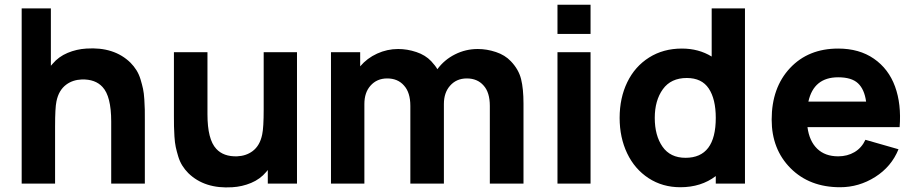

<svg xmlns="http://www.w3.org/2000/svg" viewBox="-20 -786 3915 822"><path d="M538.6 -517.6Q553.2 -502.9 564.2 -485.4Q575.2 -467.8 581.8 -445.8Q588.4 -423.8 592.3 -405.8Q596.2 -387.7 597.9 -360.4Q599.6 -333 599.9 -317.1Q600.1 -301.3 600.1 -272V0H456.1V-265.6Q456.1 -374 418.9 -413.6Q388.2 -447.3 330.1 -445.8Q291.5 -444.3 263.7 -423.8Q231.4 -399.9 221.7 -352.1Q215.8 -324.7 215.8 -244.6V0H72.8V-750H197.8V-504.4Q203.1 -509.8 205.1 -512.7Q231 -543.5 269.5 -559.6Q308.1 -575.7 350.1 -578.1Q468.8 -585.9 538.6 -517.6Z M1108.9 -562.5H1251.5V0H1126.5V-58.1Q1122.6 -54.2 1119.6 -49.8Q1093.8 -19 1055.2 -2.9Q1016.6 13.2 974.6 15.6Q856 23.4 786.1 -44.9Q771.5 -59.6 760.5 -77.1Q749.5 -94.7 742.9 -116.7Q736.3 -138.7 732.4 -156.7Q728.5 -174.8 726.8 -202.1Q725.1 -229.5 724.9 -245.4Q724.6 -261.2 724.6 -290.5V-562.5H868.2V-296.9Q868.2 -189 905.8 -148.9Q936.5 -115.2 994.6 -116.7Q1033.2 -118.2 1061 -138.7Q1092.8 -162.1 1102.5 -210.4Q1108.9 -239.7 1108.9 -317.9Z M2167 -523.9Q2200.7 -488.8 2210.9 -447.3Q2221.2 -405.8 2221.2 -342.8V0H2077.1V-332.5Q2077.1 -390.6 2050.3 -419.9Q2023.9 -450.2 1978.5 -450.2Q1934.1 -450.2 1906.7 -418.9Q1880.4 -389.2 1880.4 -340.8V0H1736.8V-332.5Q1736.8 -390.1 1709.5 -419.9Q1683.1 -450.2 1637.7 -450.2Q1593.3 -450.2 1565.9 -418.9Q1540 -389.6 1540 -340.8V0H1397V-562.5H1522V-502Q1551.8 -537.1 1594.7 -556.6Q1637.7 -576.2 1684.6 -576.2Q1723.6 -576.2 1762.5 -563.2Q1801.3 -550.3 1826.2 -523.9Q1844.7 -503.9 1852.5 -489.7Q1882.3 -530.3 1928 -553.2Q1973.6 -576.2 2025.4 -576.2Q2064.5 -576.2 2103.3 -563.2Q2142.1 -550.3 2167 -523.9Z M2366.7 -765.6H2508.3V-640.6H2366.7ZM2366.7 -562.5V0H2508.3V-562.5Z M3026.9 -750H3169.4V0H3044.4V-32.2Q2981.9 15.6 2892.6 15.6Q2816.4 15.6 2756.8 -23.2Q2697.3 -62 2665 -129.6Q2632.8 -197.3 2632.8 -281.2Q2632.8 -366.7 2665.5 -434.1Q2698.2 -501.5 2759 -539.8Q2819.8 -578.1 2899.4 -578.1Q2971.2 -578.1 3026.9 -543.9ZM2915 -110.4Q3044.4 -110.4 3044.4 -281.2Q3044.4 -361.8 3014.4 -407Q2984.4 -452.1 2920.4 -452.1Q2852.5 -452.1 2817.9 -404.1Q2783.2 -356 2783.2 -281.2Q2783.2 -205.6 2816.4 -158Q2849.6 -110.4 2915 -110.4Z M3437 -241.7Q3444.8 -182.1 3478.5 -149.4Q3512.2 -116.7 3568.4 -116.7Q3607.9 -116.7 3638.4 -134.8Q3668.9 -152.8 3685.1 -187.5L3826.7 -147Q3796.4 -72.3 3726.8 -28.3Q3657.2 15.6 3576.7 15.6Q3445.8 15.6 3364.7 -65.7Q3283.7 -147 3283.7 -273.9Q3283.7 -410.6 3362.1 -494.4Q3440.4 -578.1 3568.4 -578.1Q3658.7 -578.1 3721.4 -534.7Q3784.2 -491.2 3811.8 -415.8Q3839.4 -340.3 3831.5 -241.7ZM3568.4 -455.1Q3463.9 -455.1 3440.9 -351.1H3688Q3680.7 -403.8 3653.3 -429.4Q3626 -455.1 3568.4 -455.1Z"/></svg>

Font: Manrope3 ExtraBold
Style: Bold
Weight: 800
Width: 4
Designer: Mikhail Sharanda
Foundry: Mikhail Sharanda
Version: Version 3.000;PS 003.000;hotconv 1.0.88;makeotf.lib2.5.64775